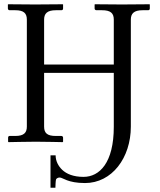

<svg xmlns="http://www.w3.org/2000/svg" viewBox="-20 -666 753 901"><path d="M514 -71C514 98 447 164 372 164C324 164 292 150 272 131C254 114 241 90 241 63H217V215H240C240 210 241 181 243 176C244 173 250 167 260 167C275 167 297 193 379 193C505 193 594 75 594 -72V-574C594 -602 608 -618 649 -618H675C680 -618 683 -621 683 -626V-645L681 -646C681 -646 588 -645 552 -645C513 -645 426 -646 426 -646L424 -645V-626C424 -621 428 -618 433 -618H459C499 -618 514 -604 514 -574V-363H187V-574C187 -602 201 -618 242 -618H268C273 -618 276 -621 276 -626V-645L274 -646C274 -646 181 -645 145 -645C106 -645 19 -646 19 -646L17 -645V-626C17 -621 21 -618 25 -618H52C91 -618 106 -604 106 -574V-72C106 -44 93 -28 52 -28H25C21 -28 18 -25 18 -20V-1L20 1C20 1 113 -1 148 -1C188 -1 274 1 274 1L276 -1V-20C276 -25 272 -28 268 -28H242C202 -28 187 -41 187 -72V-324H514Z"/></svg>

Font: Libertinus Math
Style: Regular
Weight: 400
Designer: Philipp H. Poll
Foundry: Khaled Hosny
Version: Version 6.2